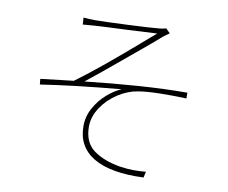

<svg xmlns="http://www.w3.org/2000/svg" viewBox="-81 -831 1140 961"><g transform="rotate(10 488.5 -351.0)"><path d="M334 -708Q372.1 -708 493.2 -713.4Q614.3 -718.8 650.4 -722.7Q670.9 -723.6 688.5 -729.5L710 -708Q696.3 -698.2 682.6 -688.5Q648.4 -658.2 602.1 -619.6Q555.7 -581.1 502.9 -537.1Q455.1 -497.1 411.1 -460.9Q367.2 -424.8 331.1 -396.5Q469.7 -412.1 602.5 -421.4Q735.4 -430.7 848.6 -430.7V-401.4Q773.4 -404.3 710 -402.8Q646.5 -401.4 604.5 -394.5Q553.7 -386.7 504.4 -355Q455.1 -323.2 423.8 -275.9Q392.6 -228.5 392.6 -178.7Q392.6 -97.7 445.3 -59.6Q498 -21.5 581.1 -7.8Q621.1 -2 649.9 -2Q678.7 -2 712.9 -4.9L706.1 25.4Q538.1 32.2 451.7 -19.5Q365.2 -71.3 365.2 -175.8Q365.2 -225.6 389.6 -269.5Q414.1 -313.5 450.2 -344.7Q486.3 -376 521.5 -390.6Q277.3 -368.2 114.3 -342.8L111.3 -371.1Q169.9 -377.9 227.5 -384.8L278.3 -390.6Q394.5 -474.6 614.3 -667L648.4 -696.3L500 -688.5Q357.4 -682.6 335.9 -680.7L273.4 -675.8L271.5 -710.9Q296.9 -708 334 -708Z"/></g></svg>

Font: Min Sans VF VF
Style: Regular
Weight: 400
Designer: Jinseong-Kim, NotoSansCJK, Nunito
Foundry: Jinseong-Kim
Version: Version 1.420;Glyphs 3.1.2 (3151)